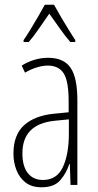

<svg xmlns="http://www.w3.org/2000/svg" viewBox="-20 -784 416 814"><path d="M184 -539Q250 -539 279 -497Q308 -455 308 -359V0H279L276 -89H274Q262 -51 236 -20.5Q210 10 156 10Q114 10 88 -10.5Q62 -31 49.5 -63.5Q37 -96 37 -133Q37 -212 82 -253Q127 -294 210 -302L271 -308V-356Q271 -440 250 -473Q229 -506 182 -506Q163 -506 138.5 -499Q114 -492 86 -476L72 -506Q126 -539 184 -539ZM212 -272Q75 -258 75 -134Q75 -79 98 -50Q121 -21 162 -21Q221 -21 246.5 -75.5Q272 -130 272 -218V-278ZM209 -764Q222 -740 240 -709.5Q258 -679 274.5 -652.5Q291 -626 299 -614V-606H278Q257 -630 233.5 -663.5Q210 -697 189 -726Q170 -699 146 -664Q122 -629 102 -606H80V-614Q92 -631 108.5 -658Q125 -685 141.5 -713.5Q158 -742 170 -764Z"/></svg>

Font: Noto Sans Myanmar UI ExtraCondensed ExtraLight
Style: Regular
Weight: 200
Width: 2
Designer: Monotype Design Team
Foundry: Monotype Imaging Inc.
Version: Version 2.103; ttfautohint (v1.8.4.7-5d5b)